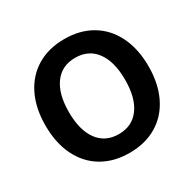

<svg xmlns="http://www.w3.org/2000/svg" viewBox="-160 -900 1095 1082"><g transform="rotate(-30 387.0 -359.0)"><path d="M51.8 -359.4Q51.8 -471.9 92.6 -555.6Q133.5 -639.3 209.2 -684.4Q284.9 -729.5 387 -729.5Q489 -729.5 564.7 -684.4Q640.4 -639.3 681.3 -555.6Q722.2 -471.9 722.2 -359.4Q722.2 -246.8 681.3 -163.1Q640.4 -79.4 564.7 -34.3Q489 10.7 387 10.7Q284.9 10.7 209.2 -34.3Q133.5 -79.4 92.6 -163.1Q51.8 -246.8 51.8 -359.4ZM569.8 -359.4Q569.8 -477.3 522 -542.4Q474.1 -607.4 387 -607.4Q299.8 -607.4 252 -542.4Q204.1 -477.3 204.1 -359.4Q204.1 -241.5 252 -176.4Q299.8 -111.3 387 -111.3Q474.1 -111.3 522 -176.4Q569.8 -241.5 569.8 -359.4Z"/></g></svg>

Font: Min Sans VF VF
Style: Regular
Weight: 400
Designer: Jinseong-Kim, NotoSansCJK, Nunito
Foundry: Jinseong-Kim
Version: Version 1.420;Glyphs 3.1.2 (3151)